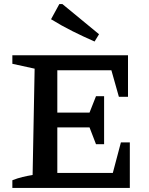

<svg xmlns="http://www.w3.org/2000/svg" viewBox="-20 -928 738 948"><path d="M577 -225H621V0H41V-38Q66 -48 91 -54Q116 -60 141 -64L151 -589L41 -613V-655H612V-450H567L530 -581H213L263 -631V-372H422L454 -453H494V-216H454L422 -299H263V-25L213 -74H537ZM447 -723Q392 -747 338 -774Q284 -801 232 -833L273 -908H288L469 -759Z"/></svg>

Font: Piazzolla 24pt SemiBold
Style: Regular
Weight: 600
Designer: Juan Pablo del Peral
Foundry: Huerta Tipografica
Version: Version 2.005